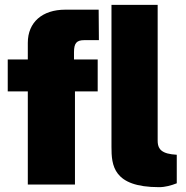

<svg xmlns="http://www.w3.org/2000/svg" viewBox="-20 -763 771 794"><path d="M638 11C663 11 688 4 711 -5V-123L690 -125C638 -132 632 -157 632 -182V-743H441V-156C441 -80 447 11 638 11ZM384 -517H286V-547C286 -585 297 -597 329 -597H389L388 -723H250C155 -723 95 -671 95 -586V-517H12V-385H95V0H290V-385H384Z"/></svg>

Font: United Sans Black
Style: Regular
Weight: 900
Designer: Pablo Impallari, Rodrigo Fuenzalida (Modified by Dan O. Williams)
Version: Version 1.000;PS 001.000;hotconv 1.0.88;makeotf.lib2.5.64775